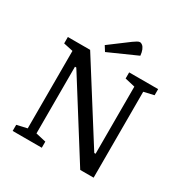

<svg xmlns="http://www.w3.org/2000/svg" viewBox="-188 -989 1102 1142"><g transform="rotate(30 363.5 -418.0)"><path d="M55 0V-42L125 -58V-590L60 -604V-648H213L527 -151L541 -129H550V-590L481 -606V-648H680V-606L611 -590V0H519L205 -499L194 -516H185V-58L255 -42V0ZM296 -681 274 -716 405 -814Q418 -823 428.5 -829.5Q439 -836 447 -836Q456 -836 465 -828.5Q474 -821 480.5 -805.5Q487 -790 489 -767Z"/></g></svg>

Font: Faustina VF Beta
Style: Regular
Weight: 400
Designer: Alfonso Garcia
Foundry: Omnibus-Type
Version: Version 1.006